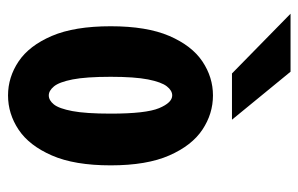

<svg xmlns="http://www.w3.org/2000/svg" viewBox="-156 -594 761 490"><g transform="rotate(90 225.0 -349.5)"><path d="M224 11Q177.5 11 137.2 -16Q97 -43 72.2 -100.8Q47.5 -158.5 47.5 -251Q47.5 -343 72.2 -400.5Q97 -458 137.2 -485Q177.5 -512 224 -512Q271 -512 311.5 -485Q352 -458 377.2 -400.5Q402.5 -343 402.5 -251Q402.5 -158.5 377.2 -100.8Q352 -43 311.5 -16Q271 11 224 11ZM224 -93Q236.5 -93 247 -106Q257.5 -119 264 -153.2Q270.5 -187.5 270.5 -251Q270.5 -341 256.5 -374.5Q242.5 -408 224 -408Q211.5 -408 200.8 -394.2Q190 -380.5 183.2 -346.2Q176.5 -312 176.5 -251Q176.5 -188 183.2 -153.8Q190 -119.5 201 -106.2Q212 -93 224 -93ZM168 -560.5 15.5 -710H163.5L286 -560.5Z"/></g></svg>

Font: Trispace Condensed SemiBold
Style: Regular
Weight: 600
Width: 3
Designer: Tyler Finck
Foundry: Etcetera Type Company
Version: Version 1.210; ttfautohint (v1.8.3)